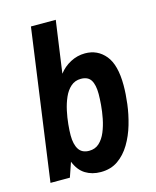

<svg xmlns="http://www.w3.org/2000/svg" viewBox="-111 -800 723 889"><g transform="rotate(-15 250.5 -355.5)"><path d="M262 12Q220 12 188.5 -7.5Q157 -27 140 -70L116 0H23L123 -723H242L207 -474Q229 -503 262 -520.5Q295 -538 332 -538Q392 -538 429.5 -492.5Q467 -447 467 -349Q467 -308 461 -260Q455 -212 441 -164Q427 -116 403 -76Q379 -36 344.5 -12Q310 12 262 12ZM235 -97Q264 -97 283.5 -115Q303 -133 315 -162Q327 -191 333.5 -224Q340 -257 342.5 -288Q345 -319 345 -340Q345 -384 331 -406.5Q317 -429 283 -429Q255 -429 235 -411.5Q215 -394 202.5 -365.5Q190 -337 183 -304.5Q176 -272 173 -241Q170 -210 170 -188Q170 -145 185.5 -121Q201 -97 235 -97Z"/></g></svg>

Font: Archivo Narrow
Style: Bold Italic
Weight: 700
Italic angle: -8°
Designer: Hector Gatti
Foundry: Omnibus-Type
Version: Version 3.002